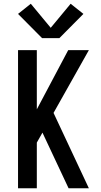

<svg xmlns="http://www.w3.org/2000/svg" viewBox="-20 -1002 540 1022"><path d="M76 0V-735H176V-420L343 -735H453L265 -401L453 0H345L206 -296L176 -243V0ZM204 -799 76 -928 144 -982 250 -854 356 -982 424 -928 296 -799Z"/></svg>

Font: Iosevka SS04 Semibold
Style: Regular
Weight: 600
Monospace: yes
Designer: Belleve Invis
Foundry: Belleve Invis
Version: Version 19.0.0; ttfautohint (v1.8.4)